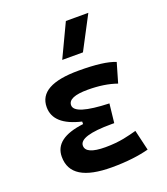

<svg xmlns="http://www.w3.org/2000/svg" viewBox="-146 -897 877 1008"><g transform="rotate(-20 293.0 -392.5)"><path d="M305.7 9.8C389.2 9.8 459.5 0.5 512.7 -13.7L485.8 -127.9C442.9 -116.7 392.6 -101.1 309.6 -101.1C236.8 -101.1 200.2 -117.2 200.2 -148.9C200.2 -185.5 260.3 -204.1 379.9 -204.1H395.5L407.2 -310.1C278.8 -314.5 214.8 -334 214.8 -369.6C214.8 -400.9 251.5 -416.5 324.2 -416.5C385.7 -416.5 439 -408.7 485.8 -392.1L517.6 -501.5C475.6 -519 408.2 -527.3 313.5 -527.3C164.6 -527.3 90.8 -486.3 90.8 -403.8C90.8 -337.4 140.1 -293 240.2 -269.5V-255.4C130.4 -242.2 76.2 -201.2 76.2 -131.8C76.2 -36.6 151.9 9.8 305.7 9.8ZM252.4 -609.4H368.2L465.8 -794.9H340.3Z"/></g></svg>

Font: Cascadia Code PL SemiBold
Style: Regular
Weight: 600
Monospace: yes
Designer: Aaron Bell
Foundry: Saja Typeworks
Version: Version 2404.023